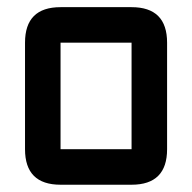

<svg xmlns="http://www.w3.org/2000/svg" viewBox="-20 -508 528 528"><path d="M341.8 0H146.5Q48.8 0 48.8 -97.7V-390.6Q48.8 -488.3 146.5 -488.3H341.8Q439.5 -488.3 439.5 -390.6V-97.7Q439.5 0 341.8 0ZM341.8 -97.7V-390.6H146.5V-97.7Z"/></svg>

Font: BabelStone Moon Runes
Style: Regular
Weight: 400
Designer: Andrew West
Foundry: BabelStone
Version: Version 7.001 March 14, 2022